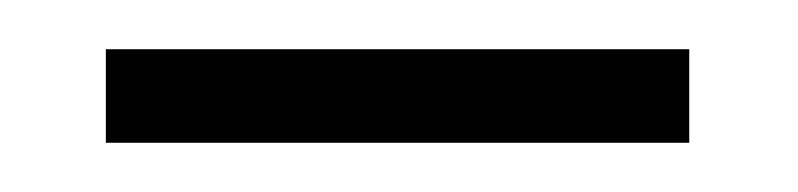

<svg xmlns="http://www.w3.org/2000/svg" viewBox="-20 -312 324 78"><path d="M23 -254V-292H260V-254Z"/></svg>

Font: Noto Serif Tamil SemiCondensed ExtraLight
Style: Regular
Weight: 200
Width: 4
Designer: Indian Type Foundry, Tom Grace, and the Monotype Design Team
Foundry: Monotype Imaging Inc.
Version: Version 2.004; ttfautohint (v1.8.4.7-5d5b)